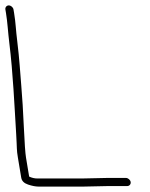

<svg xmlns="http://www.w3.org/2000/svg" viewBox="-25 -696 555 710"><path d="M458.2 -23C456.9 -30.9 448.6 -38 440.7 -38H371.7L278.4 -36H113C103 -36 92.9 -38.3 82.8 -43L71.2 -113C68.5 -129 65.9 -166.4 63.2 -225.3C60.6 -284.2 57.4 -335.9 53.6 -380.5C49.5 -428.6 46.7 -479.4 39.4 -538C32.9 -589.8 33.5 -609.7 27.1 -648L24.9 -661C23.6 -668.9 15.3 -676 7.4 -676C-0.5 -676 -6.4 -668.9 -5.1 -661L-2.9 -648C2.8 -614 4.4 -577.6 9.6 -535.7C23 -427.4 28.4 -305 34.9 -199C38.3 -143.1 35.9 -144.8 41.2 -113L53.5 -39C55.5 -27 63.9 -18.5 78.8 -13.5C93.6 -8.5 106.7 -6 118 -6H283.4L376.7 -8H445.7C453.6 -8 459.5 -15.1 458.2 -23Z"/></svg>

Font: MewTooHand
Style: WideLta
Weight: 400
Designer: Mew Too, Robert Jablonski
Version: Version 0.77